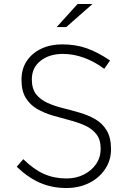

<svg xmlns="http://www.w3.org/2000/svg" viewBox="-20 -934 640 965"><path d="M313 11Q241 11 180.5 -15.5Q120 -42 64 -96L97 -134Q149 -83 200.5 -60Q252 -37 314 -37Q362 -37 401 -56.5Q440 -76 463 -109.5Q486 -143 486 -186Q486 -232 464.5 -259.5Q443 -287 407.5 -303Q372 -319 329.5 -330Q287 -341 244.5 -353.5Q202 -366 166.5 -386.5Q131 -407 109.5 -442Q88 -477 88 -533Q88 -588 114.5 -627.5Q141 -667 187 -689Q233 -711 292 -711Q360 -711 415.5 -691.5Q471 -672 533 -630L504 -588Q456 -624 403 -643.5Q350 -663 296 -663Q228 -663 184 -628.5Q140 -594 140 -535Q140 -488 161.5 -460.5Q183 -433 218.5 -417Q254 -401 296.5 -390.5Q339 -380 381.5 -367.5Q424 -355 459.5 -334.5Q495 -314 516.5 -278Q538 -242 538 -184Q538 -128 508 -83.5Q478 -39 427.5 -14Q377 11 313 11ZM265 -798 370 -914H445L313 -798Z"/></svg>

Font: Red Hat Mono VF Light
Style: Regular
Weight: 300
Monospace: yes
Designer: Pentagram, MCKL
Foundry: Pentagram, MCKL
Version: Version 1.023